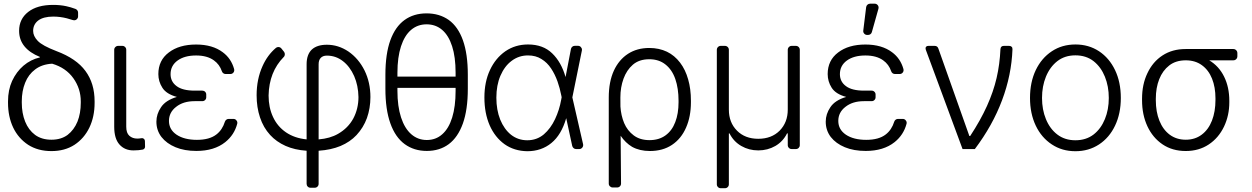

<svg xmlns="http://www.w3.org/2000/svg" viewBox="-20 -788 6618 1015"><path d="M128.9 -22.4Q77.1 -56.5 49.7 -113.6Q22.4 -171.5 22.4 -244.7V-252.5Q22.4 -312.1 44 -360.1Q66.8 -408.7 104 -440.7Q142.4 -473.4 190.7 -484.4V-487.2Q137.1 -508.9 109.4 -543Q81 -577.8 81 -625Q81 -687.5 128.9 -724.8Q176.5 -762.1 260.7 -762.1Q298.7 -762.1 329.9 -755.3Q353.3 -750.4 379.3 -740.8Q385.3 -738.3 389 -733.1Q392.8 -728 392.8 -721.2V-701.7Q392.8 -693.2 386.7 -687Q380.7 -680.8 372.2 -680.8Q368.6 -680.8 365.4 -681.8Q351.6 -686.4 332.7 -691.4Q297.6 -700.3 261.4 -700.3Q210.2 -700.3 182.5 -680Q155.2 -659.1 155.2 -624.6Q155.2 -597.3 179.7 -571.7Q204.2 -546.2 278.4 -517.8Q383.9 -478.3 431.8 -412.6Q480.1 -347.3 480.1 -252.1V-244.7Q480.1 -170.8 452.4 -113.3Q424.7 -56.1 373.6 -22.4Q322.4 10.7 251.8 10.7Q180.8 10.7 128.9 -22.4ZM112.9 -145.2Q130.7 -100.9 165.5 -74.9Q200.6 -49.4 251.8 -49.4Q302.9 -49.4 337.4 -74.9Q371.4 -101.2 389.6 -145.2Q407 -188.9 407 -244.7V-252.1Q407 -319.2 367.9 -374.3Q328.5 -429.7 255.7 -451.3Q201.7 -448.2 166.2 -421.2Q130.3 -394.5 112.9 -350.5Q95.2 -306.5 95.2 -252.5V-244.7Q95.2 -190 112.9 -145.2Z M685.4 7.1Q713.1 7.1 734.7 2.8Q740.1 1.4 743.4 -2.7Q746.8 -6.7 746.8 -12.4L746.1 -43Q745.7 -50.1 740.4 -54.3Q735.1 -58.6 728.3 -57.5Q716.6 -55.4 705.3 -55.4Q680.4 -55.4 663.7 -70.3Q647.4 -84.9 647.4 -118.3V-524.9Q647.4 -533.4 641.3 -539.4Q635.3 -545.5 626.8 -545.5H604.8Q596.2 -545.5 590 -539.4Q583.8 -533.4 583.8 -524.9V-118.3Q583.8 -55 611.5 -24.1Q639.2 7.1 685.4 7.1Z M908 -9.6Q860.8 -29.1 833.5 -63.9Q806.8 -99.1 806.8 -144.9Q806.8 -185 831.3 -221.2Q855.8 -258.2 915.1 -275.6Q859 -290.8 838.1 -324.6Q817.1 -357.6 817.1 -396.3Q817.1 -469.1 872.5 -510.7Q927.2 -552.6 1016.7 -552.6Q1103.7 -552.6 1157.7 -511.7Q1202.1 -479 1217.7 -422.9Q1218.4 -420.8 1218.4 -417.3Q1218.4 -408.7 1212.4 -402.7Q1206.3 -396.7 1197.8 -396.7H1172.9Q1166.2 -396.7 1160.7 -400.6Q1155.2 -404.5 1153.1 -410.9Q1140.6 -447.8 1110.4 -469.1Q1074.9 -494.7 1016.7 -494.7Q955.6 -494.7 918.7 -468Q881.7 -441.1 881.7 -396Q881.7 -356.2 913.7 -332.7Q945.3 -308.9 1008.9 -308.9H1049.4Q1058.2 -308.9 1064.3 -302.9Q1070.3 -296.9 1070.3 -288.4V-273.8Q1070.3 -265.3 1064.3 -259.2Q1058.2 -253.2 1049.4 -253.2H1008.9Q948.5 -253.2 910.9 -223Q873.2 -193.9 873.2 -148.8Q873.2 -103.3 913.4 -76Q954.2 -48.7 1021 -48.7Q1087.7 -48.7 1124.3 -77.4Q1155.5 -101.6 1169 -144.9Q1171.2 -151.3 1176.7 -155.4Q1182.2 -159.4 1188.9 -159.4H1213.8Q1222.7 -159.4 1228.7 -153.2Q1234.7 -147 1234.7 -138.5Q1234.7 -137.1 1234 -133.5Q1218.4 -74.6 1170.8 -36.6Q1112.6 9.9 1018.1 9.9Q954.9 9.9 908 -9.6Z M1664.4 -51.1V-448.2Q1664.4 -469.8 1675.1 -481.5Q1686.4 -494 1708.1 -494Q1755 -494 1792.3 -465.2Q1829.5 -436.8 1852.3 -385.7Q1873.9 -335.9 1875 -275.2Q1875 -213.1 1847.7 -161.6Q1820 -110.8 1767.4 -80.6Q1725.1 -56.1 1664.4 -51.1ZM1354.4 -167.6Q1372.2 -113.6 1408 -74.6Q1440.7 -38.7 1489.7 -16.7Q1537.6 4.6 1600.9 8.9V183.9Q1600.9 192.5 1606.9 198.5Q1612.9 204.5 1621.4 204.5H1643.5Q1652.3 204.5 1658.4 198.5Q1664.4 192.5 1664.4 183.9V8.9Q1729.8 4.6 1780.2 -16.3Q1830.6 -37.6 1864.7 -73.9Q1901.3 -113.3 1919.7 -163.7Q1938.2 -215.9 1938.2 -274.9Q1938.2 -352.3 1907 -415.8Q1875.4 -478.7 1822.1 -515.6Q1768.5 -551.5 1708.1 -551.5Q1655.9 -551.5 1628.2 -525.9Q1600.9 -499.6 1600.9 -448.5V-51.1Q1537.3 -57.5 1491.8 -88.4Q1446.7 -119.3 1423.3 -169.7Q1399.9 -219.8 1399.9 -283Q1402.3 -408 1480.1 -486.9Q1485.8 -492.5 1485.8 -501.4Q1485.8 -508.5 1481.5 -514.2L1468 -531.2Q1461.6 -539.4 1451.3 -539.4Q1444.2 -539.4 1438.6 -534.8Q1393.8 -496.8 1367.9 -438.6Q1336.6 -369.3 1336.6 -284.4Q1336.6 -220.5 1354.4 -167.6Z M2119.7 -25.9Q2070 -62.1 2043.7 -135.7Q2017.4 -209.2 2017.4 -318.5V-392.8Q2017.4 -503.2 2043.7 -575.6Q2069.6 -646.7 2118.3 -682Q2166.9 -717.3 2235.1 -717.3Q2302.9 -717.3 2352.3 -682.5Q2401.6 -647 2427.4 -574.6Q2453.1 -502.1 2453.1 -392.8V-318.5Q2453.1 -208.1 2426.8 -134.6Q2400.6 -62.1 2352.5 -26.1Q2304.3 9.9 2236.2 9.9Q2169 9.9 2119.7 -25.9ZM2236.2 -47.9Q2284.1 -47.9 2317.8 -78.1Q2352.3 -108.3 2370.4 -166.7Q2388.5 -225.1 2388.5 -307.9V-323.5H2081V-307.9Q2081 -225.9 2100.1 -167.3Q2119.3 -108.7 2154.3 -78.3Q2189.3 -47.9 2236.2 -47.9ZM2388.5 -383.2V-403.1Q2388.5 -487.2 2370 -543.7Q2351.6 -600.9 2317.3 -630.1Q2283 -659.4 2235.1 -659.4Q2187.9 -659.4 2153.2 -630Q2118.6 -600.5 2099.8 -543Q2081 -485.4 2081 -403.1V-383.2Z M2647.4 -25.6Q2596.6 -62.1 2568.5 -125.7Q2540.8 -189.6 2540.8 -272.7Q2540.8 -355.5 2570.3 -418Q2599.4 -480.5 2651.6 -517Q2704.2 -552.9 2771.3 -552.9Q2850.9 -552.9 2899.1 -506Q2947.4 -459.5 2969.8 -380.7L2998.2 -528.8Q2999.6 -536.2 3005.3 -541Q3011 -545.8 3018.5 -545.8H3035.9Q3044.4 -545.8 3050.4 -539.6Q3056.5 -533.4 3056.5 -524.9Q3056.5 -522.4 3056.1 -521L3005.7 -273.1L3062.5 -25.6Q3062.9 -24.1 3062.9 -21Q3062.9 -12.4 3056.8 -6.2Q3050.8 0 3042.3 0H3025.2Q3018.1 0 3012.4 -4.8Q3006.7 -9.6 3005 -16.7L2973.4 -162.6H2973Q2947.8 -75.3 2894.9 -32Q2842 11.4 2767.4 11.4Q2698.2 10.3 2647.4 -25.6ZM2624.3 -155.9Q2645.2 -104.8 2681.5 -75.6Q2718.8 -46.5 2767.4 -46.5Q2817.8 -46.5 2855.1 -77.8Q2891 -108.7 2914.4 -158.4Q2937.1 -206.7 2946.7 -260.7L2949.2 -273.8L2947.1 -284.1Q2939.6 -322.4 2927.2 -357.6Q2913.4 -396 2893.5 -425.8Q2872.9 -457.4 2842.3 -475.9Q2812.5 -495 2771.3 -495Q2722.7 -495 2684.7 -466.3Q2647.4 -438.6 2625.4 -387.4Q2604 -337.4 2604 -271.7Q2604 -206.7 2624.3 -155.9Z M3276.3 -372.2Q3293 -417.6 3325.3 -445.7Q3358.7 -474.8 3412.3 -474.8Q3463.4 -474.8 3497.9 -447.1Q3533 -419.4 3550.1 -370Q3567.1 -320.7 3567.1 -255.3V-247.5Q3567.1 -187.1 3549.7 -142.4Q3532.7 -97.3 3497.9 -72.1Q3463.4 -47.2 3413.4 -47.2Q3363.6 -47.2 3330.3 -72.1Q3296.5 -97.3 3279.5 -137.4Q3262.8 -177.6 3259.9 -224.8L3259.6 -273.1Q3259.6 -326.3 3276.3 -372.2ZM3219.1 203.1H3242.5Q3251.1 203.1 3257.1 197.1Q3263.1 191.1 3263.1 182.2L3261 -70.3Q3286.6 -32.7 3321.7 -11.7Q3361.5 10.3 3415.8 10.3Q3483.7 10.3 3532.3 -22Q3581.3 -54.7 3606.9 -113.6Q3632.5 -171.9 3632.5 -247.5V-255.3Q3632.5 -318.2 3617.9 -368.3Q3603.7 -419.4 3575.3 -456.7Q3546.2 -495 3505.7 -514.6Q3464.1 -534.4 3412.3 -534.4Q3348 -534.4 3300.1 -503.6Q3251.8 -472.3 3225.1 -414.4Q3198.2 -355.5 3198.2 -272.4V182.5Q3198.2 191.1 3204.4 197.1Q3210.6 203.1 3219.1 203.1Z M3769.5 186.4V-524.5Q3769.5 -533.4 3775.6 -539.4Q3781.6 -545.5 3790.1 -545.5H3812.1Q3821 -545.5 3827.1 -539.4Q3833.1 -533.4 3833.1 -524.5V-208.5Q3833.1 -140.3 3876.1 -97.3Q3918.7 -54.3 3988.6 -54.3Q4058.6 -54.3 4101.6 -97.3Q4144.5 -141 4144.5 -208.5V-524.5Q4144.5 -533.4 4150.6 -539.4Q4156.6 -545.5 4165.1 -545.5H4187.1Q4196 -545.5 4202.1 -539.4Q4208.1 -533.4 4208.1 -524.5V-20.6Q4208.1 -12.1 4202.1 -6Q4196 0 4187.1 0H4165.1Q4156.6 0 4150.6 -6Q4144.5 -12.1 4144.5 -20.6V-82.7H4140.6Q4119.3 -39.8 4078.8 -16.3Q4038 7.1 3988.6 7.1Q3939.3 7.1 3898.8 -16.3Q3858 -39.8 3836.6 -82.7H3833.1V186.4Q3833.1 195 3827.1 201Q3821 207 3812.1 207H3790.1Q3781.6 207 3775.6 201Q3769.5 195 3769.5 186.4Z M4446.4 -9.6Q4399.1 -29.1 4371.8 -63.9Q4345.2 -99.1 4345.2 -144.9Q4345.2 -185 4369.7 -221.2Q4394.2 -258.2 4453.5 -275.6Q4397.4 -290.8 4376.4 -324.6Q4355.5 -357.6 4355.5 -396.3Q4355.5 -469.1 4410.9 -510.7Q4465.6 -552.6 4555 -552.6Q4642 -552.6 4696 -511.7Q4740.4 -479 4756 -422.9Q4756.7 -420.8 4756.7 -417.3Q4756.7 -408.7 4750.7 -402.7Q4744.7 -396.7 4736.2 -396.7H4711.3Q4704.5 -396.7 4699 -400.6Q4693.5 -404.5 4691.4 -410.9Q4679 -447.8 4648.8 -469.1Q4613.3 -494.7 4555 -494.7Q4494 -494.7 4457 -468Q4420.1 -441.1 4420.1 -396Q4420.1 -356.2 4452.1 -332.7Q4483.7 -308.9 4547.2 -308.9H4587.7Q4596.6 -308.9 4602.6 -302.9Q4608.7 -296.9 4608.7 -288.4V-273.8Q4608.7 -265.3 4602.6 -259.2Q4596.6 -253.2 4587.7 -253.2H4547.2Q4486.9 -253.2 4449.2 -223Q4411.6 -193.9 4411.6 -148.8Q4411.6 -103.3 4451.7 -76Q4492.5 -48.7 4559.3 -48.7Q4626.1 -48.7 4662.6 -77.4Q4693.9 -101.6 4707.4 -144.9Q4709.5 -151.3 4715 -155.4Q4720.5 -159.4 4727.3 -159.4H4752.1Q4761 -159.4 4767 -153.2Q4773.1 -147 4773.1 -138.5Q4773.1 -137.1 4772.4 -133.5Q4756.7 -74.6 4709.2 -36.6Q4650.9 9.9 4556.5 9.9Q4493.3 9.9 4446.4 -9.6ZM4558.9 -750.4Q4560 -758.2 4565.9 -763.3Q4571.7 -768.5 4579.5 -768.5H4604Q4612.6 -768.5 4618.6 -762.4Q4624.6 -756.4 4624.6 -747.9Q4624.6 -744.3 4623.9 -742.2L4589.1 -618.6Q4587.4 -611.9 4581.9 -607.6Q4576.3 -603.3 4569.2 -603.3H4564.3Q4554.7 -603.3 4548.5 -610.4Q4542.3 -617.5 4543.7 -626.8Z M4872.9 -532.7Q4872.9 -538.7 4877 -542.1Q4881 -545.5 4888.5 -545.5H4920.5Q4928.3 -545.5 4933.2 -542.1Q4938.2 -538.7 4940.7 -531.2L5104.4 -69.2H5109Q5163.7 -152.7 5197.6 -227.8Q5231.5 -302.9 5248.4 -375.5Q5265.3 -448.2 5268.8 -528.1Q5269.9 -545.5 5286.9 -545.5H5314.6Q5323.2 -545.5 5327.9 -540.8Q5332.7 -536.2 5332.4 -527.7Q5327.4 -391.3 5277.3 -258Q5227.3 -124.6 5133.5 0H5068.5L4874.3 -524.9Q4872.9 -528.8 4872.9 -532.7Z M5540.5 -24.5Q5485.8 -60.4 5455.6 -123.6Q5425.1 -187.5 5425.1 -270.2Q5425.1 -353.7 5455.6 -417.6Q5486.2 -481.2 5540.5 -517Q5594.5 -552.9 5665.5 -552.9Q5735.4 -552.9 5790.1 -517Q5844.1 -481.2 5874.6 -417.6Q5905.2 -353.7 5905.2 -270.2Q5905.2 -187.5 5874.6 -123.6Q5844.5 -60.4 5790.1 -24.5Q5735.4 11.4 5665.1 11.4Q5594.5 11.4 5540.5 -24.5ZM5509.2 -158.4Q5530.2 -106.9 5569.2 -77.1Q5609 -46.5 5665.1 -46.5Q5721.6 -46.5 5761.4 -77.1Q5800.1 -107.2 5821 -158.4Q5841.6 -208.5 5841.6 -270.2Q5841.6 -331.7 5821 -382.5Q5800.4 -433.6 5761.4 -464.5Q5721.9 -495.4 5665.1 -495.4Q5608.7 -495.4 5569.2 -464.5Q5530.2 -433.9 5509.2 -382.5Q5488.6 -331.7 5488.6 -270.2Q5488.6 -208.5 5509.2 -158.4Z M6125.7 -24.9Q6073.9 -60 6045.6 -120.7Q6017.4 -181.5 6017.4 -258.2V-266.3Q6017.4 -342 6045.5 -400.6Q6073.9 -461.3 6125.7 -495Q6177.6 -528.8 6247.5 -528.8H6499.6Q6508.9 -528.8 6515.1 -522.5Q6521.3 -516.3 6521.3 -507.1V-490.8Q6521.3 -481.5 6515.1 -475.3Q6508.9 -469.1 6499.6 -469.1H6372.5Q6423.7 -438.6 6451.2 -382.8Q6478.7 -327.1 6478.7 -255V-247.5Q6478.7 -177.9 6451 -119.3Q6422.2 -58.9 6370 -24.3Q6317.8 10.3 6248.6 10.3Q6177.6 10.3 6125.7 -24.9ZM6248.6 -49.4Q6297.2 -49.4 6332.7 -76Q6368.3 -102.6 6386.9 -150.2Q6405.5 -197.8 6405.5 -259.9V-268.1Q6405.5 -327.1 6387.3 -372.5Q6369 -418 6333.6 -443.5Q6298.3 -469.1 6248.6 -469.1Q6195.7 -469.1 6160.9 -441.8Q6126.1 -414.8 6108.1 -369.1Q6090.2 -323.5 6090.2 -266.3V-258.2Q6090.2 -197.1 6109.2 -149.7Q6128.2 -102.3 6163.9 -75.8Q6199.6 -49.4 6248.6 -49.4Z"/></svg>

Font: DeltaSans Light
Style: Regular
Weight: 300
Designer: Rasmus Andersson
Foundry: rsms
Version: Version 3.012